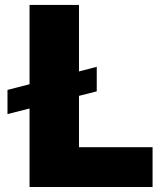

<svg xmlns="http://www.w3.org/2000/svg" viewBox="-20 -747 641 767"><path d="M9.9 -291.2V-387.8L98 -410.5V-727.3H295.5V-461.6L366.5 -480.1V-382.1L295.5 -364V-159.1H589.5V0H98V-313.6Z"/></svg>

Font: Inter P Black
Style: Regular
Weight: 900
Designer: Rasmus Andersson
Foundry: rsms
Version: Version 3.018;git-588b23468